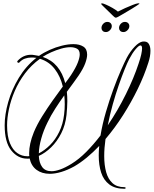

<svg xmlns="http://www.w3.org/2000/svg" viewBox="-20 -1028 954 1192"><path d="M835 -1007Q847 -1009 845 -1004Q845 -1003 830 -993.5Q815 -984 797.5 -973Q780 -962 769 -956Q746 -943 728 -932Q710 -921 703 -919Q699 -918 695 -919Q691 -921 679.5 -932Q668 -943 655 -956Q648 -963 636.5 -974Q625 -985 616 -994Q607 -1003 607 -1004Q609 -1007 615 -1007Q620 -1007 638.5 -999Q657 -991 678 -979Q699 -967 712 -956Q731 -966 756.5 -977.5Q782 -989 804 -997.5Q826 -1006 835 -1007ZM753 144Q694 144 658.5 117Q623 90 608 43.5Q593 -3 593 -63Q593 -92 596 -122Q558 -82 518.5 -49.5Q479 -17 441 5Q399 28 360.5 39.5Q322 51 289 51Q240 51 207 26.5Q174 2 164 -44Q160 -43 156.5 -43Q153 -43 149 -43Q91 -43 50 -94Q9 -145 9 -250Q9 -317 31 -394.5Q53 -472 97 -545Q141 -618 206 -669Q203 -669 200 -669.5Q197 -670 194 -670Q190 -671 185 -671Q180 -671 175 -671Q154 -671 134.5 -664Q115 -657 100 -640Q98 -638 95 -638Q91 -638 88 -642Q85 -646 89 -650Q124 -688 173 -688Q178 -688 183 -687.5Q188 -687 193 -686L222 -681Q252 -702 289 -718.5Q326 -735 364.5 -744.5Q403 -754 436 -754Q473 -754 497 -739Q521 -724 521 -689Q521 -667 509 -634.5Q497 -602 468 -559Q457 -542 437.5 -516Q418 -490 395 -458Q398 -430 398 -400Q398 -380 396.5 -359Q395 -338 393 -315Q386 -251 360 -200Q334 -149 297.5 -113.5Q261 -78 221 -60Q223 -17 242 9Q261 35 300 35Q323 35 354 24Q385 13 424 -11Q471 -40 516 -85.5Q561 -131 604 -187Q616 -259 637.5 -332.5Q659 -406 683.5 -473Q708 -540 730.5 -591Q753 -642 767 -669Q789 -710 816.5 -738.5Q844 -767 866 -770Q893 -773 903.5 -756Q914 -739 914 -713Q914 -678 901 -639Q876 -560 835.5 -476.5Q795 -393 744 -313Q693 -233 635 -165Q631 -137 629 -110.5Q627 -84 627 -59Q627 -3 639 40.5Q651 84 678.5 109Q706 134 752 134Q760 134 760 139Q760 144 753 144ZM649 -250Q712 -343 762 -444.5Q812 -546 840 -632Q852 -667 857 -690.5Q862 -714 862 -727Q862 -746 852 -746Q842 -746 822 -722.5Q802 -699 782 -661Q771 -640 754 -598Q737 -556 717.5 -500Q698 -444 680 -380Q662 -316 649 -250ZM385 -512Q396 -526 405 -539Q414 -552 421 -562Q451 -608 463 -639.5Q475 -671 475 -690Q475 -717 457.5 -726Q440 -735 418 -735Q391 -735 359.5 -726Q328 -717 298 -703.5Q268 -690 245 -675Q300 -656 334.5 -615Q369 -574 385 -512ZM149 -58Q152 -58 155 -58Q158 -58 162 -59Q161 -64 161 -69Q161 -74 161 -79Q161 -105 168 -137.5Q175 -170 190 -207Q210 -255 241.5 -305.5Q273 -356 307 -404Q341 -452 370 -491Q355 -554 319.5 -600Q284 -646 228 -663Q174 -624 135 -572Q96 -520 71.5 -463Q47 -406 35.5 -350.5Q24 -295 24 -250Q24 -182 41.5 -139.5Q59 -97 87.5 -77.5Q116 -58 149 -58ZM221 -76Q257 -94 290.5 -127.5Q324 -161 347.5 -209Q371 -257 378 -317Q380 -334 381 -349.5Q382 -365 382 -381Q382 -411 379 -436Q351 -397 323 -353.5Q295 -310 275 -268Q250 -218 236 -167.5Q222 -117 221 -76ZM747 -829Q733 -829 726 -836.5Q719 -844 719 -854Q719 -869 730 -880.5Q741 -892 755 -892Q768 -892 775.5 -884.5Q783 -877 783 -866Q783 -852 771.5 -840.5Q760 -829 747 -829ZM638 -829Q624 -829 617 -836.5Q610 -844 610 -854Q610 -869 621 -880.5Q632 -892 646 -892Q659 -892 666.5 -884.5Q674 -877 674 -866Q674 -852 662.5 -840.5Q651 -829 638 -829Z"/></svg>

Font: Mea Culpa
Style: Regular
Weight: 400
Designer: Robert E. Leuschke
Foundry: Robert E. Leuschke
Version: Version 1.010; ttfautohint (v1.8.3)